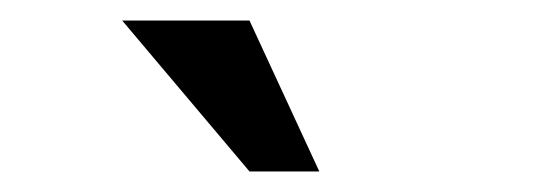

<svg xmlns="http://www.w3.org/2000/svg" viewBox="-20 -763 531 187"><path d="M99 -743H223L291 -596H223Z"/></svg>

Font: Almarai Bold
Style: Regular
Weight: 700
Designer: Boutros International 2019
Foundry: Created by Boutros International 2019
Version: Version 1.10